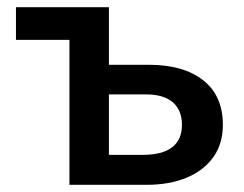

<svg xmlns="http://www.w3.org/2000/svg" viewBox="-20 -515 680 535"><path d="M173.5 0V-404H24.5V-495H283.5V-334.5H395Q491 -334.5 546 -291.5Q601 -248.5 601 -167Q601 -114.5 574.5 -77.2Q548 -40 500.2 -20Q452.5 0 388.5 0ZM283.5 -83.5H378Q432 -83.5 459.5 -104.5Q487 -125.5 487 -167Q487 -208 461.5 -230Q436 -252 386.5 -252H283.5Z"/></svg>

Font: Geologica EX
Style: Regular
Weight: 400
Designer: Sindre Bremnes, Frode Helland
Foundry: Monokrom Skriftforlag AS
Version: Version 1.010;gftools[0.9.28]